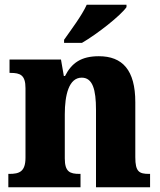

<svg xmlns="http://www.w3.org/2000/svg" viewBox="-20 -786 673 806"><path d="M249 -619V-606H324C388 -643 487 -721 511 -756V-766H344C324 -721 277 -659 249 -619ZM15 0H318V-56H314C273 -56 252 -65 252 -121V-306C252 -387 269 -460 323 -460C369 -460 383 -410 383 -325V0H610V-56H606C564 -56 548 -65 548 -126V-357C548 -492 494 -550 395 -550C321 -550 281 -522 253 -467H248L236 -536H20V-480H24C65 -480 87 -471 87 -416V-124C87 -65 61 -56 19 -56H15Z"/></svg>

Font: Noto Serif Tamil SemiCondensed ExtraBold
Style: Italic
Weight: 800
Width: 4
Italic angle: -12°
Designer: Indian Type Foundry, Tom Grace, and the Monotype Design Team
Foundry: Monotype Imaging Inc.
Version: Version 2.003